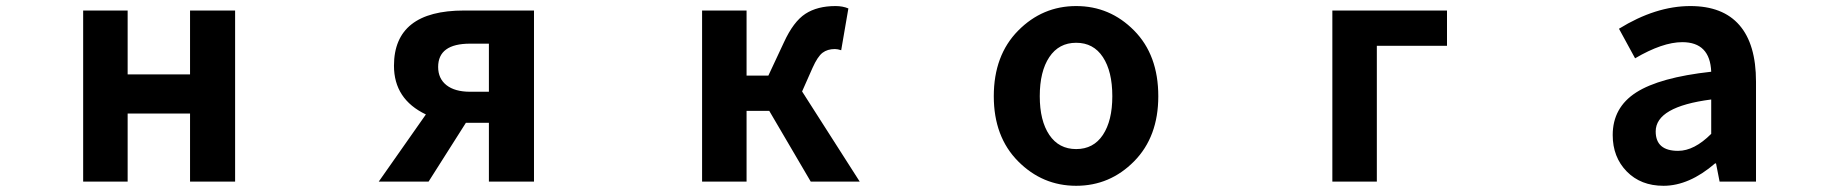

<svg xmlns="http://www.w3.org/2000/svg" viewBox="-20 -594 6040 628"><path d="M252 0V-559.6H397.5V-350.6H601.6V-559.6H749V0H601.6V-222.7H397.5V0Z M1579.1 -293.9V-451.2H1517.6Q1413.1 -451.2 1413.1 -375Q1413.1 -336.9 1440.4 -315.4Q1467.8 -293.9 1517.6 -293.9ZM1498 -559.6H1726.6V0H1579.1V-192.4H1505.9H1503.9L1381.8 0H1218.8L1373 -219.7Q1268.6 -269.5 1268.6 -378.9Q1268.6 -559.6 1498 -559.6Z M2603.5 -294.9 2792 0H2631.8L2496.1 -231.4H2421.9V0H2276.4V-559.6H2421.9V-346.7H2493.2L2543.9 -455.1Q2575.2 -523.4 2614.3 -548.8Q2653.3 -574.2 2712.9 -574.2Q2736.3 -574.2 2754.9 -566.4L2731.4 -429.7Q2719.7 -433.6 2710.9 -433.6Q2686.5 -433.6 2670.4 -421.4Q2654.3 -409.2 2637.7 -372.1Z M3230.5 -279.3Q3230.5 -413.1 3310.1 -493.7Q3389.6 -574.2 3500 -574.2Q3610.4 -574.2 3689.5 -494.1Q3768.6 -414.1 3768.6 -279.3Q3768.6 -146.5 3689.5 -66.4Q3610.4 13.7 3500 13.7Q3389.6 13.7 3310.1 -66.4Q3230.5 -146.5 3230.5 -279.3ZM3618.2 -279.3Q3618.2 -360.4 3587.4 -407.2Q3556.6 -454.1 3500 -454.1Q3443.4 -454.1 3412.1 -407.2Q3380.9 -360.4 3380.9 -279.3Q3380.9 -199.2 3412.1 -152.8Q3443.4 -106.4 3500 -106.4Q3556.6 -106.4 3587.4 -152.8Q3618.2 -199.2 3618.2 -279.3Z M4337.9 0V-559.6H4712.9V-444.3H4483.4V0Z M5420.9 13.7Q5346.7 13.7 5300.8 -33.2Q5254.9 -80.1 5254.9 -152.3Q5254.9 -242.2 5331.5 -291.5Q5408.2 -340.8 5577.1 -359.4Q5573.2 -456.1 5482.4 -456.1Q5418 -456.1 5328.1 -403.3L5275.4 -500Q5395.5 -574.2 5508.8 -574.2Q5615.2 -574.2 5669.4 -511.7Q5723.6 -449.2 5723.6 -327.1V0H5604.5L5592.8 -59.6H5589.8Q5504.9 13.7 5420.9 13.7ZM5468.8 -100.6Q5521.5 -100.6 5577.1 -156.2V-268.6Q5395.5 -245.1 5395.5 -164.1Q5395.5 -100.6 5468.8 -100.6Z"/></svg>

Font: Gen Shin Gothic Monospace Bold
Style: Bold
Weight: 700
Designer: [Source Han Sans]
Ryoko NISHIZUKA  (kana & ideographs); Paul D. Hunt (Latin, Greek & Cyrillic); Wenlong ZHANG  (bopomofo
Version: Version 1.002.20150607